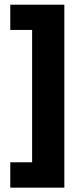

<svg xmlns="http://www.w3.org/2000/svg" viewBox="-20 -696 360 840"><path d="M261.5 125H25V14H120.5V-565H25V-675.5H261.5Z"/></svg>

Font: Anek Odia Medium
Style: Bold
Weight: 700
Version: Version 1.003